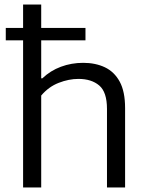

<svg xmlns="http://www.w3.org/2000/svg" viewBox="-20 -828 648 848"><path d="M82 0V-808H162V-482H167Q202.5 -516 249 -533.2Q295.5 -550.5 347.5 -550.5Q401.5 -550.5 443.2 -530.8Q485 -511 508.8 -467.2Q532.5 -423.5 532.5 -350.5V0H452.5V-347Q452.5 -421.5 418.2 -450.5Q384 -479.5 326.5 -479.5Q284 -479.5 239.5 -462.2Q195 -445 162 -406V0ZM5.5 -650V-704.5H357.5V-650Z"/></svg>

Font: Encode Sans Semi Expanded
Style: Regular
Weight: 400
Width: 6
Designer: Multiple Designers
Foundry: Impallari Type
Version: Version 3.000; ttfautohint (v1.8.3) -l 8 -r 50 -G 200 -x 14 